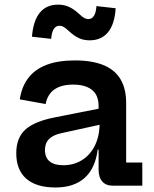

<svg xmlns="http://www.w3.org/2000/svg" viewBox="-20 -822 680 850"><path d="M479 0Q449 0 432.8 -18.5Q416.5 -37 416.5 -71V-196.5L426.5 -216.5L421 -277.5L416.5 -312.5V-353.5Q416.5 -385 403.5 -405.8Q390.5 -426.5 365.2 -437Q340 -447.5 304 -447.5Q252 -447.5 221.2 -426.2Q190.5 -405 182 -361.5L67.5 -382Q76 -438.5 105.5 -477Q135 -515.5 186.2 -535Q237.5 -554.5 312 -554.5Q386.5 -554.5 437 -534.2Q487.5 -514 513 -472Q538.5 -430 538.5 -365.5V-102.5H610V0ZM226 8Q140.5 8 96.2 -31Q52 -70 52 -143.5Q52 -212 92.5 -248.5Q133 -285 223.5 -302.5L445.5 -346.5V-275L252 -232.5Q214.5 -224.5 196.8 -206.2Q179 -188 179 -158Q179 -124.5 199.8 -107.5Q220.5 -90.5 259.5 -90.5Q307 -90.5 343.5 -113.5Q380 -136.5 400.5 -178.5Q421 -220.5 421 -277.5L446.5 -159.5H412.5Q401.5 -75.5 354 -33.8Q306.5 8 226 8ZM407 -795 492 -785.5Q487.5 -714.5 458 -679Q428.5 -643.5 377 -643.5Q349 -643.5 328 -653.8Q307 -664 285.5 -684Q271 -697.5 262 -702.8Q253 -708 244 -708Q227 -708 218 -693.5Q209 -679 206.5 -650L121.5 -659.5Q127 -730 156.2 -765.8Q185.5 -801.5 237 -801.5Q264.5 -801.5 286.2 -791.2Q308 -781 330 -760.5Q345.5 -746 354.2 -741.8Q363 -737.5 371 -737.5Q387 -737.5 396 -752Q405 -766.5 407 -795Z"/></svg>

Font: Hepta Slab SemiBold
Style: Regular
Weight: 600
Designer: Michael LaGattuta
Foundry: Michael LaGattuta
Version: Version 1.102